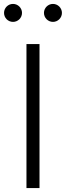

<svg xmlns="http://www.w3.org/2000/svg" viewBox="-58 -950 332 970"><path d="M141.6 -727.5H75.7V0H141.6ZM209.5 -839.4C234.4 -839.4 254.9 -859.9 254.9 -884.8C254.9 -909.7 234.4 -930.2 209.5 -930.2C184.6 -930.2 164.1 -909.7 164.1 -884.8C164.1 -859.9 184.6 -839.4 209.5 -839.4ZM7.8 -839.4C32.7 -839.4 53.2 -859.9 53.2 -884.8C53.2 -909.7 32.7 -930.2 7.8 -930.2C-17.6 -930.2 -37.6 -909.7 -37.6 -884.8C-37.6 -859.9 -17.6 -839.4 7.8 -839.4Z"/></svg>

Font: Raveo Display Display Light
Style: Regular
Weight: 300
Designer: Jakub Foglar, Rasmus Andersson (Inter)
Foundry: Jakubfoglar.com
Version: Version 1.100;Glyphs 3.2.3 (3260)